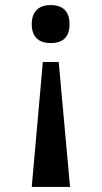

<svg xmlns="http://www.w3.org/2000/svg" viewBox="-20 -562 403 762"><path d="M181 -542C141 -542 106 -523 106 -466C106 -409 141 -391 181 -391C223 -391 256 -409 256 -466C256 -523 223 -542 181 -542ZM213 -316H150L106 180H258Z"/></svg>

Font: Noto Serif SemiBold
Style: Regular
Weight: 600
Designer: Monotype Design Team
Foundry: Monotype Imaging Inc.
Version: Version 2.013